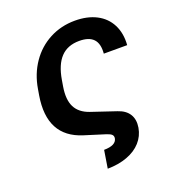

<svg xmlns="http://www.w3.org/2000/svg" viewBox="-161 -865 1088 1186"><g transform="rotate(-20 382.5 -272.5)"><path d="M343.4 191.8 362.2 74.6Q441.1 73.9 448.9 30.5Q451.3 15.6 442.6 6.4Q433.9 -2.8 409.8 -10.7L272.4 -53.6Q57.2 -120.7 100.1 -378.9L106.9 -419Q122.5 -512.8 172.2 -585Q221.9 -657.3 297.9 -697.3Q373.9 -737.2 464.5 -737.2Q546.2 -737.2 605.3 -706.7Q664.4 -676.1 693.7 -618.8Q723 -561.4 717.3 -484.4H563.6Q569.2 -549 540.1 -579.7Q511 -610.4 447.4 -610.4Q370 -610.4 325.3 -563Q280.5 -515.6 264.6 -419.7L257.8 -378.9Q244.3 -296.9 269.2 -247.5Q294 -198.2 359.4 -175.8L521.3 -121.4Q572.4 -104.8 594.6 -69.1Q616.8 -33.4 608.3 18.5Q599.4 70.7 564.5 109.7Q529.5 148.8 472.5 169.9Q415.5 191.1 343.4 191.8Z"/></g></svg>

Font: Karasuma Gothic
Style: Bold Italic
Weight: 700
Italic angle: 9.39998°
Designer: Rasmus Andersson / Ryoko Nishizuka
Foundry: Genbu
Version: Version 1.00